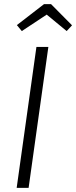

<svg xmlns="http://www.w3.org/2000/svg" viewBox="-20 -913 370 933"><path d="M215 -685 119 0H61L157 -685ZM86 -762 62 -791 194 -893H228L330 -790L304 -762L207 -842Z"/></svg>

Font: Fira Sans Condensed Light
Style: Italic
Weight: 300
Width: 3
Italic angle: -8°
Designer: Carrois Corporate & Edenspiekermann AG
Foundry: Carrois Corporate GbR & Edenspiekermann AG
Version: Version 4.203